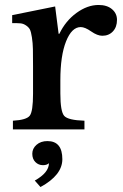

<svg xmlns="http://www.w3.org/2000/svg" viewBox="-20 -521 494 773"><path d="M223 -198V-145Q223 -72 238.5 -54.5Q254 -37 320 -35V0H32V-35Q87 -38 100 -55.5Q113 -73 113 -143V-254Q113 -299 112.5 -323.5Q112 -348 108.5 -370.5Q105 -393 100.5 -402Q96 -411 85 -418.5Q74 -426 62.5 -427Q51 -428 29 -428V-460L202 -495L216 -385H219Q244 -437 288 -469Q332 -501 377 -501Q411 -501 431 -484Q451 -467 451 -441Q451 -412 434.5 -394.5Q418 -377 392 -377Q372 -377 347 -394.5Q322 -412 305 -412Q269 -412 246 -354.5Q223 -297 223 -198ZM143 232 120 206Q177 174 177 136Q169 144 153 144Q135 144 122.5 131.5Q110 119 110 98Q110 77 127 62Q144 47 171 47Q231 47 231 120Q231 184 143 232Z"/></svg>

Font: Kolar Light
Style: Regular
Weight: 300
Designer: Ramakrishna Saiteja (Kannada); Shiva Nallaperumal (Latin)
Foundry: Indian Type Foundry
Version: Version 1.001;PS 1.0;hotconv 1.0.88;makeotf.lib2.5.647800